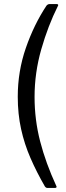

<svg xmlns="http://www.w3.org/2000/svg" viewBox="-20 -762 326 947"><path d="M259.3 -742Q265.4 -742 266.7 -738.8Q268 -735.6 265.7 -732.8Q216.7 -634.8 183.6 -518.9Q150.5 -403 150.5 -284Q150.5 -171 178.1 -64.4Q205.7 42.2 257.7 155.2Q260 158.3 258.6 161.7Q257.2 165 251.1 165H213.8Q206.9 165 201.5 157.8Q160.5 86.8 130.5 17.8Q100.4 -51.1 84 -125.6Q67.6 -200 67.6 -285Q67.6 -410 107.3 -524.9Q147 -639.8 209 -733.8Q215.6 -742 225.4 -742H259.3Z"/></svg>

Font: Libre Franklin Thin
Style: Regular
Weight: 100
Designer: Pablo Impallari, Rodrigo Fuenzalida, Nhung Nguyen
Foundry: Impallari Type
Version: Version 3.000